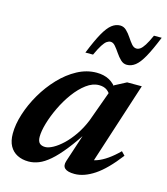

<svg xmlns="http://www.w3.org/2000/svg" viewBox="-104 -756 740 849"><g transform="rotate(15 266.0 -331.0)"><path d="M266 -34 320 -198.5 332.5 -198Q292.5 -134.5 260.2 -93.8Q228 -53 201.2 -30Q174.5 -7 151 2.2Q127.5 11.5 104.5 11.5Q75.5 11.5 53.2 0.2Q31 -11 18.5 -33.5Q6 -56 6 -90.5Q6 -132.5 21.5 -181Q37 -229.5 64.2 -276.2Q91.5 -323 128 -361.5Q164.5 -400 207.2 -423Q250 -446 295.5 -446Q328.5 -446 353 -433Q377.5 -420 397.5 -390L376 -359.5Q370.5 -374.5 356.5 -385Q342.5 -395.5 320 -395.5Q290.5 -395.5 262 -374.2Q233.5 -353 208.5 -319Q183.5 -285 164.8 -245.8Q146 -206.5 135.2 -169.8Q124.5 -133 124.5 -107Q124.5 -87 133.5 -78.2Q142.5 -69.5 159.5 -69.5Q174.5 -69.5 195.2 -80.8Q216 -92 238.8 -113.5Q261.5 -135 282.5 -165.5Q303.5 -196 319 -234L383.5 -412L436 -439.5H503L373 -37.5L357.5 -66Q376.5 -65.5 398 -73.2Q419.5 -81 443.2 -97.5Q467 -114 492.5 -139.5L508.5 -123Q453.5 -51 406 -19.5Q358.5 12 315.5 12Q283.5 12 271 0.5Q258.5 -11 266 -34ZM532.5 -669.5Q508.5 -610 489.5 -576Q470.5 -542 452.5 -528Q434.5 -514 414 -514Q398 -514 385.5 -526Q373 -538 362.2 -554Q351.5 -570 341.2 -582Q331 -594 319.5 -594Q311 -594 302.2 -588Q293.5 -582 283 -565.8Q272.5 -549.5 258.5 -519H223.5Q247.5 -579 266.5 -612.8Q285.5 -646.5 303.5 -660.5Q321.5 -674.5 341.5 -674.5Q358 -674.5 370.5 -662.5Q383 -650.5 393.5 -634.5Q404 -618.5 414.2 -606.5Q424.5 -594.5 436.5 -594.5Q445.5 -594.5 454 -600.5Q462.5 -606.5 473 -622.8Q483.5 -639 497 -669.5Z"/></g></svg>

Font: Newsreader 24pt SemiBold
Style: Italic
Weight: 600
Italic angle: -17°
Designer: Hugues Gentile
Foundry: Production Type
Version: Version 1.003